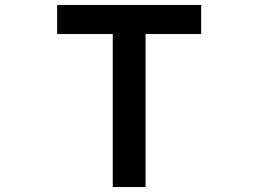

<svg xmlns="http://www.w3.org/2000/svg" viewBox="-20 -753 1040 773"><path d="M790 -616H566V0H434V-616H210V-733H790Z"/></svg>

Font: IBM Plex Sans JP SemiBold
Style: Regular
Weight: 600
Designer: Mike Abbink; Paul van der Laan; Pieter van Rosmalen; Wujin Sim; Yejin Wi; Jinhee Kim; Boomi Park; Yona Kim; Kichan Ma
Foundry: Sandoll Inc.
Version: Version 1.001